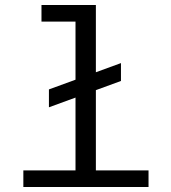

<svg xmlns="http://www.w3.org/2000/svg" viewBox="-20 -753 690 773"><path d="M177 -321V-393L467 -499V-427ZM284 0V-733H366V0ZM74 0V-67H578V0ZM147 -666V-733H325V-666Z"/></svg>

Font: Azeret Mono Light
Style: Regular
Weight: 300
Designer: Martin Vácha
Foundry: Displaay
Version: Version 1.002